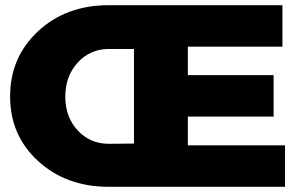

<svg xmlns="http://www.w3.org/2000/svg" viewBox="-20 -721 1161 741"><path d="M1080 -160V0H400Q236 0 127.5 -99Q19 -198 19 -349Q19 -500 127 -600.5Q235 -701 400 -701H1070V-541H705V-431H1036V-271H705V-160ZM497 -167V-532H400Q328 -532 280 -479.5Q232 -427 232 -348Q232 -269 280 -217.5Q328 -166 400 -166Z"/></svg>

Font: Montserrat Extra Bold
Style: Regular
Weight: 800
Designer: Julieta Ulanovsky
Foundry: Julieta Ulanovsky
Version: Version 3.001;PS 003.001;hotconv 1.0.70;makeotf.lib2.5.58329